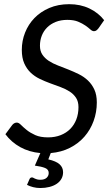

<svg xmlns="http://www.w3.org/2000/svg" viewBox="-20 -744 548 942"><path d="M137 126.5Q140 126.5 143.2 128.2Q146.5 130 151 132.2Q155.5 134.5 162 136.2Q168.5 138 178 138Q198 138 208.5 128.5Q219 119 219 104.5Q219 87.5 201.2 80.2Q183.5 73 151 68.5L178 7Q123 2 79.2 -22.2Q35.5 -46.5 6.5 -85.5L39.5 -130Q43.5 -135.5 49.5 -139Q55.5 -142.5 62.5 -142.5Q72 -142.5 83 -131.2Q94 -120 111 -106.2Q128 -92.5 153 -81.2Q178 -70 215.5 -70Q250 -70 277.8 -81Q305.5 -92 324.8 -111.5Q344 -131 354.5 -158.2Q365 -185.5 365 -218.5Q365 -246 353 -264.2Q341 -282.5 321.5 -295Q302 -307.5 277 -316.8Q252 -326 226 -335.5Q200 -345 175 -357Q150 -369 130.5 -387.5Q111 -406 99 -433Q87 -460 87 -499.5Q87 -543.5 103 -584Q119 -624.5 149 -655.5Q179 -686.5 222.2 -705Q265.5 -723.5 319.5 -723.5Q374.5 -723.5 418.5 -702.5Q462.5 -681.5 491 -645L463.5 -605.5Q458 -598.5 453 -594.8Q448 -591 441 -591Q432.5 -591 423 -599.8Q413.5 -608.5 398.8 -618.8Q384 -629 363 -637.8Q342 -646.5 310.5 -646.5Q278.5 -646.5 253.5 -636.5Q228.5 -626.5 211.2 -609.2Q194 -592 185 -569Q176 -546 176 -519.5Q176 -493.5 188 -475.8Q200 -458 219.5 -445.2Q239 -432.5 264.2 -422.8Q289.5 -413 315.5 -402.8Q341.5 -392.5 366.8 -380Q392 -367.5 411.5 -349Q431 -330.5 443 -304.5Q455 -278.5 455 -241.5Q455 -193.5 439.2 -150.2Q423.5 -107 394.2 -73.5Q365 -40 323.2 -18.8Q281.5 2.5 229 7L217 38Q255 46.5 272.2 62Q289.5 77.5 289.5 101Q289.5 119 281.2 133.5Q273 148 258 158Q243 168 222.5 173.2Q202 178.5 178 178.5Q159 178.5 142.5 174.2Q126 170 112.5 163L124.5 135.5Q128 126.5 137 126.5Z"/></svg>

Font: Lato
Style: Italic
Weight: 400
Italic angle: -7°
Designer: Lukasz Dziedzic
Foundry: tyPoland Lukasz Dziedzic
Version: Version 2.007; 2014-02-27